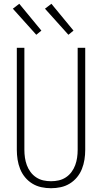

<svg xmlns="http://www.w3.org/2000/svg" viewBox="-20 -988 540 1016"><path d="M250 8Q224 8 198.5 2.5Q173 -3 151 -16.5Q129 -30 112.5 -50Q96 -70 86.5 -94Q77 -118 73 -143.5Q69 -169 69 -195V-735H109V-195Q109 -174 112 -153.5Q115 -133 122 -114Q129 -95 141.5 -78Q154 -61 171.5 -49.5Q189 -38 209 -33.5Q229 -29 250 -29Q271 -29 291 -33.5Q311 -38 328.5 -49.5Q346 -61 358.5 -78Q371 -95 378 -114Q385 -133 388 -153.5Q391 -174 391 -195V-735H431V-195Q431 -169 427 -143.5Q423 -118 413.5 -94Q404 -70 387.5 -50Q371 -30 349 -16.5Q327 -3 301.5 2.5Q276 8 250 8ZM342 -804 218 -942 252 -968 369 -826ZM172 -804 48 -942 82 -968 199 -826Z"/></svg>

Font: Zed Sans Extralight
Style: Regular
Weight: 200
Designer: Belleve Invis
Foundry: Belleve Invis
Version: Version 1.0.0; ttfautohint (v1.8.4)